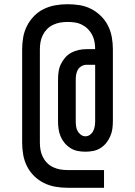

<svg xmlns="http://www.w3.org/2000/svg" viewBox="-20 -795 640 910"><path d="M473 95H300Q271 95 242.5 90Q214 85 188.5 72.5Q163 60 142 39.5Q121 19 108 -7Q95 -33 90 -61.5Q85 -90 85 -119V-561Q85 -590 90 -618.5Q95 -647 108 -672.5Q121 -698 141.5 -719Q162 -740 188 -752.5Q214 -765 242.5 -770Q271 -775 300 -775Q329 -775 357.5 -770.5Q386 -766 411.5 -753Q437 -740 458 -719.5Q479 -699 492 -673Q505 -647 510 -618.5Q515 -590 515 -562V-221Q515 -202 512.5 -184Q510 -166 502.5 -149Q495 -132 483.5 -117.5Q472 -103 456 -93Q440 -83 421.5 -79.5Q403 -76 385 -76Q366 -76 348 -79.5Q330 -83 314 -93Q298 -103 286 -117.5Q274 -132 267 -149Q260 -166 257.5 -184Q255 -202 255 -221V-416Q255 -435 257.5 -454Q260 -473 268 -490Q276 -507 288.5 -521.5Q301 -536 317.5 -545Q334 -554 352.5 -558Q371 -562 390 -562H431Q431 -579 428 -596.5Q425 -614 417 -629.5Q409 -645 396.5 -657.5Q384 -670 368 -678Q352 -686 334.5 -688.5Q317 -691 300 -691Q282 -691 265 -688Q248 -685 232 -677.5Q216 -670 203.5 -657.5Q191 -645 183 -629Q175 -613 172 -596Q169 -579 169 -561V-119Q169 -101 172 -84Q175 -67 183 -51Q191 -35 203.5 -22.5Q216 -10 232 -2.5Q248 5 265 8Q282 11 300 11H473ZM385 -149Q397 -149 407 -156.5Q417 -164 422 -174.5Q427 -185 429 -197Q431 -209 431 -221V-488H390Q378 -488 366.5 -481.5Q355 -475 349 -464.5Q343 -454 341 -441.5Q339 -429 339 -416V-221Q339 -209 340.5 -197Q342 -185 347.5 -174.5Q353 -164 363 -156.5Q373 -149 385 -149Z"/></svg>

Font: Iosevka Medium Extended
Style: Regular
Weight: 500
Width: 7
Monospace: yes
Designer: Belleve Invis
Foundry: Belleve Invis
Version: Version 32.5.0; ttfautohint (v1.8.4)